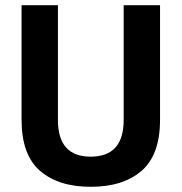

<svg xmlns="http://www.w3.org/2000/svg" viewBox="-20 -707 699 739"><path d="M329 12Q205 12 134 -49.5Q63 -111 63 -246V-687H203V-245Q203 -104 329 -104Q456 -104 456 -245V-687H596V-246Q596 -111 525 -49.5Q454 12 329 12Z"/></svg>

Font: Archivo SemiCondensed
Style: Bold
Weight: 680
Width: 4
Designer: Hector Gatti
Foundry: Omnibus-Type
Version: Version 2.001; ttfautohint (v1.8.3)